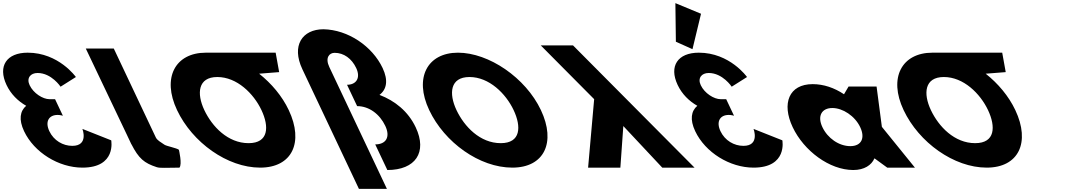

<svg xmlns="http://www.w3.org/2000/svg" viewBox="-204 -1060 6751 1214"><path d="M179 -511.8C179 -511.8 121.9 -598.5 33.5 -598.5C-11.5 -598.5 -37.9 -566.2 -16.6 -521.2C7.5 -470.2 66.8 -432.8 109.3 -432.8H144.2L193.6 -328.2C193.6 -328.2 177.6 -333.3 160.6 -333.3C104.5 -333.3 79.5 -290.8 108 -230.5C136.2 -171 194.3 -137.8 253 -137.8C358.4 -137.8 317.1 -244.9 317.1 -244.9L499.2 -172.7C499.2 -172.7 533.1 -0.1 317.2 -0.1C166.8 -0.1 11.7 -96.2 -51.8 -230.5C-86.7 -304.4 -77.2 -358 -38.4 -391.1C-90.8 -420.9 -135.5 -465.1 -162.8 -522.9C-219 -641.9 -162.3 -726.9 -28.9 -726.9C167.5 -726.9 275.9 -573 275.9 -573Z M338.5 -753H515.5L781.2 -191C789.9 -173 811.1 -161.8 835.8 -145C849.4 -135.7 913.7 -124 927.1 -113C927.1 -113 949.3 -21.3 930.6 0C846.5 0 809.6 4.3 787.1 -3C707.3 -28.9 673.3 -57.6 627 -148L626.5 -148L617.8 -166.5C612.8 -176.7 607.8 -187.5 602.4 -199L602 -200Z M1087.9 -363.9C1038.6 -468.4 1046.9 -572.8 1169.7 -573L1169.7 -573L1170 -573H1170.1C1294.2 -573 1399.7 -468.5 1449.2 -363.9C1498.6 -259.4 1495.3 -154.8 1367.8 -154.8C1236.9 -154.8 1137.3 -259.4 1087.9 -363.9ZM1096.9 -727 1097 -726.9C904.3 -726.6 818.6 -568.6 915.4 -363.9C1012.2 -159.1 1233.6 -0.1 1441 -0.1C1642.4 -0.1 1718.6 -159.1 1621.7 -363.9C1580 -452.3 1512.9 -531.9 1434.5 -594L1561.1 -604L1538.9 -727Z M2245.1 15C2423.1 15 2499.1 -97 2424.5 -255C2376.7 -356 2293 -423 2195.5 -460C2240.5 -494 2252.5 -551 2215.2 -630C2149.9 -768 1996.8 -872 1841.4 -875C1707.4 -875 1637 -772 1708 -622L1784.5 -460L1848.4 -325L2065.3 134H2242.3L1878.3 -636C1850.4 -695 1877.8 -726 1911.8 -726C1969.8 -726 2019.8 -690 2048.2 -630C2078 -567 2048.3 -524 1990.3 -524L2054.1 -389C2130.1 -389 2197.2 -338 2232.2 -264C2265.3 -194 2237.5 -147 2168.5 -147Z M2509.8 -363.9C2606.6 -159.1 2828 -0.1 3035.4 -0.1C3236.8 -0.1 3313 -159.1 3216.1 -363.9C3119.3 -568.8 2886.5 -726.9 2691.8 -726.9C2498.9 -726.9 2412.9 -568.8 2509.8 -363.9ZM2682.3 -363.9C2632.9 -468.5 2641.3 -573 2764.5 -573C2888.6 -573 2994.2 -468.5 3043.6 -363.9C3093 -259.4 3089.7 -154.8 2962.2 -154.8C2831.3 -154.8 2731.8 -259.4 2682.3 -363.9Z M3983.5 0 3737.2 -263 3718.5 0H3514.5L3552.8 -433L3215.1 -773H3419.1L4187.5 0Z M4069.5 -796.2 4174.5 -749.1 4228.5 -973 4066.4 -1040.2ZM4422.5 -511.8C4422.5 -511.8 4365.4 -598.5 4277 -598.5C4232 -598.5 4205.6 -566.2 4226.9 -521.2C4251 -470.2 4310.3 -432.8 4352.8 -432.8H4387.7L4437.1 -328.2C4437.1 -328.2 4421.1 -333.3 4404.1 -333.3C4348 -333.3 4323 -290.8 4351.5 -230.5C4379.7 -171 4437.8 -137.8 4496.5 -137.8C4601.9 -137.8 4560.6 -244.9 4560.6 -244.9L4742.7 -172.7C4742.7 -172.7 4776.6 -0.1 4560.7 -0.1C4410.3 -0.1 4255.2 -96.2 4191.7 -230.5C4156.8 -304.4 4166.3 -358 4205.1 -391.1C4152.7 -420.9 4108 -465.1 4080.7 -522.9C4024.5 -641.9 4081.2 -726.9 4214.6 -726.9C4411 -726.9 4519.4 -573 4519.4 -573Z M4808 -256C4878.9 -106 5041.1 15 5191.1 15C5261.1 15 5306.4 -16 5324.6 -58H5326.6L5406 0H5581L5372 -258L5338.5 -513H5161.5L5132.6 -464C5071.3 -505 5003.4 -528 4934.4 -528C4784.4 -528 4737.1 -406 4808 -256ZM4996 -256C4962.4 -327 4991.8 -377 5058.8 -377C5124.8 -377 5201.4 -327 5235 -256C5268.1 -186 5241.7 -136 5172.7 -136C5100.7 -136 5029.1 -186 4996 -256Z M5681.9 -363.9C5632.6 -468.4 5640.9 -572.8 5763.7 -573L5763.7 -573L5764 -573H5764.1C5888.2 -573 5993.7 -468.5 6043.2 -363.9C6092.6 -259.4 6089.3 -154.8 5961.8 -154.8C5830.9 -154.8 5731.3 -259.4 5681.9 -363.9ZM5690.9 -727 5691 -726.9C5498.3 -726.6 5412.6 -568.6 5509.4 -363.9C5606.2 -159.1 5827.6 -0.1 6035 -0.1C6236.4 -0.1 6312.6 -159.1 6215.7 -363.9C6174 -452.3 6106.9 -531.9 6028.5 -594L6155.1 -604L6132.9 -727Z"/></svg>

Font: Hussar
Style: BdOpOblFive
Weight: 700
Foundry: Cannot Into Space Fonts
Version: Version 2.00